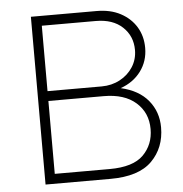

<svg xmlns="http://www.w3.org/2000/svg" viewBox="-51 -749 761 798"><g transform="rotate(-5 329.5 -350.0)"><path d="M107 0V-700H381Q439 -700 481 -677.5Q523 -655 546 -617Q569 -579 569 -530Q569 -475 538 -433Q507 -391 453 -372Q528 -355 567 -307.5Q606 -260 606 -195Q606 -110 551 -55Q496 0 378 0ZM149 -386H375Q417 -386 451.5 -404.5Q486 -423 506 -454.5Q526 -486 526 -525Q526 -583 485.5 -621Q445 -659 374 -659H149ZM149 -41H378Q476 -41 519 -84Q562 -127 562 -192Q562 -260 514 -302.5Q466 -345 380 -345H149Z"/></g></svg>

Font: Readex Pro Light
Style: Regular
Weight: 300
Designer: Bonnie Shaver-Troup, Thomas Jockin
Foundry: Lexend
Version: Version 1.200; ttfautohint (v1.8.3)